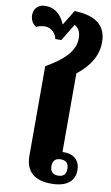

<svg xmlns="http://www.w3.org/2000/svg" viewBox="-139 -1072 655 1137"><g transform="rotate(10 188.0 -503.5)"><path d="M254 12C348 12 394 -28 394 -94C394 -147 364 -176 319 -183C306 -185 292 -185 288 -184V-657C366 -718 406 -786 406 -865C406 -957 352 -1015 214 -1019L158 -928C130 -996 87 -1019 39 -1019C-4 -1019 -30 -991 -30 -953C-30 -929 -21 -902 6 -887C17 -893 40 -899 57 -899C98 -899 124 -866 130 -836H166L228 -938C256 -924 266 -896 266 -864C266 -785 203 -727 99 -667V-128C99 -40 147 12 254 12ZM286 -42C253 -42 238 -60 238 -91C238 -122 253 -140 286 -140C319 -140 334 -122 334 -91C334 -60 319 -42 286 -42Z"/></g></svg>

Font: Noto Serif Thai Black
Style: Regular
Weight: 900
Designer: Monotype Design Team
Foundry: Monotype Imaging Inc.
Version: Version 2.002